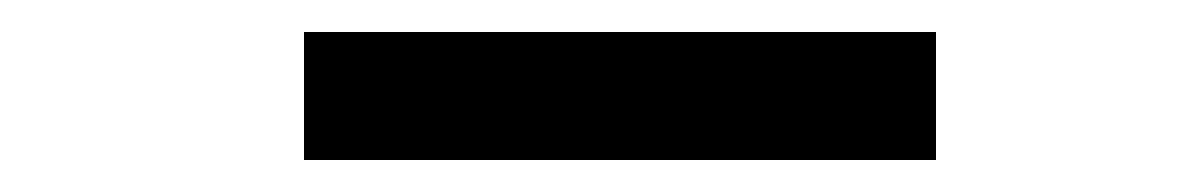

<svg xmlns="http://www.w3.org/2000/svg" viewBox="-20 -842 749 120"><path d="M565 -742H170V-822H565Z"/></svg>

Font: Sinkin Sans 500 Medium
Style: 500 Medium
Weight: 500
Designer: Keith Bates
Foundry: K-Type
Version: Sinkin Sans (version 1.0)  by Keith Bates   •   © 2014   www